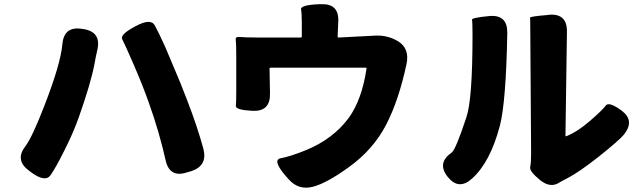

<svg xmlns="http://www.w3.org/2000/svg" viewBox="-20 -835 3040 911"><path d="M127 -18 118 -25Q49 -75 101 -142Q133 -184 192 -337Q268 -533 276 -626Q284 -712 369 -698L377 -697Q461 -683 442 -599Q435 -570 428 -530Q411 -440 353 -276Q327 -203 285 -120Q245 -40 220 -4Q195 32 127 -18ZM867 -17Q785 10 766 -74Q735 -212 686 -348Q658 -428 615 -527Q572 -626 560 -648.5Q548 -671 622 -710Q695 -750 714.5 -714.5Q734 -679 764 -612Q781 -573 797 -534L836 -441Q852 -402 867 -362Q916 -236 945 -129Q966 -49 888 -23Z M1465 51Q1396 69 1349 15L1334 -2Q1270 -77 1313 -84.5Q1356 -92 1433 -123Q1561 -176 1635 -276Q1697 -362 1719 -509Q1720 -514 1715 -514H1264Q1259 -514 1259 -509L1261 -391Q1263 -306 1180 -309Q1097 -313 1099 -332.5Q1101 -352 1101 -399V-571Q1101 -631 1098.5 -646.5Q1096 -662 1119 -659.5Q1142 -657 1203 -657H1407Q1412 -657 1412 -662V-724Q1412 -770 1408.5 -790.5Q1405 -811 1492 -815H1503Q1589 -819 1585 -733L1582 -662Q1582 -657 1587 -657L1761 -666Q1819 -669 1869 -639Q1924 -605 1909 -532Q1872 -358 1811.5 -242Q1751 -126 1638 -44Q1531 34 1465 51Z M2636 30Q2592 60 2542 19Q2491 -23 2495.5 -42Q2500 -61 2500 -106L2496 -707Q2496 -745 2495 -751Q2494 -757 2580 -764L2585 -765Q2671 -772 2670 -685L2663 -192Q2663 -187 2668 -189Q2720 -210 2779.5 -261.5Q2839 -313 2854 -334Q2869 -355 2931 -309Q2993 -262 2940 -196Q2919 -170 2820 -91Q2727 -18 2675 9Q2640 27 2636 30ZM2220 12Q2157 70 2104 4Q2052 -62 2123 -111Q2142 -124 2193 -279Q2222 -364 2222 -670Q2222 -731 2219.5 -741Q2217 -751 2303 -759Q2388 -766 2387 -679Q2381 -352 2352 -239Q2306 -65 2220 12Z"/></svg>

Font: Resource Han Rounded JP Heavy
Style: Regular
Weight: 900
Designer: Cyano Hao (round all glyphs); Ryoko NISHIZUKA 西塚涼子 (kana, bopomofo & ideographs); Paul D. Hunt (Latin, Greek & Cyrillic)
Foundry: Cyano Hao
Version: 0.990